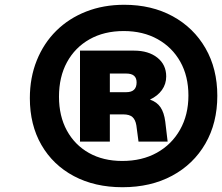

<svg xmlns="http://www.w3.org/2000/svg" viewBox="-20 -726 930 804"><path d="M890 -325Q890 -211 840 -124.5Q790 -38 700.5 10Q611 58 493 58Q377 58 289.5 11.5Q202 -35 153.5 -119Q105 -203 105 -315Q105 -401 134 -473Q163 -545 215.5 -597Q268 -649 340.5 -677.5Q413 -706 500 -706Q615 -706 703 -658Q791 -610 840.5 -524Q890 -438 890 -325ZM492 -52Q575 -52 637 -86.5Q699 -121 734 -183Q769 -245 769 -326Q769 -407 735 -467.5Q701 -528 640 -562Q579 -596 498 -596Q416 -596 355 -561.5Q294 -527 260.5 -465.5Q227 -404 227 -321Q227 -240 260 -179.5Q293 -119 352.5 -85.5Q412 -52 492 -52ZM496 -247H440V-133H315V-514H541Q602 -514 639 -484.5Q676 -455 676 -406Q676 -374 658 -349Q640 -324 608 -309Q637 -299 652 -277Q667 -255 672 -217L682 -133H560L551 -201Q547 -225 534.5 -236Q522 -247 496 -247ZM509 -418H440V-340H509Q552 -340 552 -381Q552 -418 509 -418Z"/></svg>

Font: Overused Grotesk ExtraBold
Style: Italic
Weight: 800
Italic angle: -10°
Version: Version 0.003